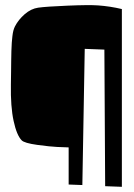

<svg xmlns="http://www.w3.org/2000/svg" viewBox="-20 -720 516 740"><path d="M63.5 -179.2Q44.4 -198.7 32.5 -253.7Q20.5 -308.6 22 -394.5Q22.5 -414.1 22.7 -443.1Q22.9 -472.2 23.2 -487.3Q23.4 -502.4 23.9 -523.2Q24.4 -543.9 25.4 -555.7Q26.4 -567.4 27.8 -580.6Q29.3 -593.8 31.7 -602.5Q34.2 -611.3 37.6 -618.2Q50.8 -644 75.2 -665.3Q99.6 -686.5 127 -690.4Q158.2 -694.8 240.5 -698.2Q322.8 -701.7 357.9 -699.2Q404.8 -695.8 449.7 -685.1V0L385.3 -2.4L382.3 -528.8L306.6 -531.7L297.4 -6.8L244.6 -8.8V-151.9Q227.1 -152.3 200.2 -153.6Q173.3 -154.8 123.5 -161.6Q73.7 -168.5 63.5 -179.2Z"/></svg>

Font: Some Time Later
Style: Regular
Weight: 400
Version: Version 003.300